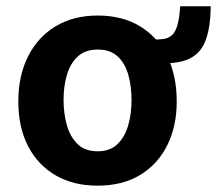

<svg xmlns="http://www.w3.org/2000/svg" viewBox="-20 -576 685 606"><path d="M287.9 10Q212 10 155.8 -22.4Q99.7 -54.9 68.7 -114.5Q37.8 -174.1 37.8 -255.6Q37.8 -337 68.6 -398.1Q99.4 -459.2 155.7 -493.1Q211.9 -527 288.6 -527Q365.1 -527 421 -493.6Q476.8 -460.2 507.3 -399.3Q537.8 -338.3 537.8 -255.6Q537.8 -177.7 508.1 -117.9Q478.5 -58 422.7 -24Q366.9 10 287.9 10ZM288.6 -98.5Q327 -98.5 350.5 -120.9Q373.9 -143.3 384.6 -180.2Q395.2 -217.2 395.2 -260.4Q395.2 -301.4 385.5 -337.8Q375.8 -374.3 352.5 -396.9Q329.2 -419.6 288.6 -419.6Q249.8 -419.6 226.1 -398.2Q202.3 -376.8 191.5 -340.6Q180.6 -304.4 180.6 -260.4Q180.6 -220 190.5 -182.8Q200.5 -145.7 224 -122.1Q247.6 -98.5 288.6 -98.5ZM645.1 -556.3Q644.4 -485.4 627 -443.7Q609.6 -401.9 567.5 -386.4Q525.4 -370.9 450.4 -379.2V-451Q475.2 -450.5 492.8 -452.5Q510.4 -454.5 521.7 -464Q533.1 -473.6 539.6 -495.4Q546.2 -517.1 548.8 -556.3Z"/></svg>

Font: Public Sans Thin
Style: Regular
Weight: 100
Designer: The Public Sans project authors (U.S. Web Design System). Libre Franklin designed by Pablo Impallari and Rodrigo Fuenzal
Version: Version 1.008